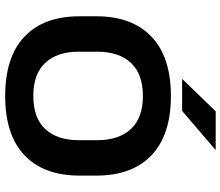

<svg xmlns="http://www.w3.org/2000/svg" viewBox="-78 -798 893 778"><g transform="rotate(90 369.0 -409.5)"><path d="M369.5 16.5Q211 16.5 128.8 -61.8Q46.5 -140 46.5 -284.5V-353.5Q46.5 -497.5 129 -576.2Q211.5 -655 369.5 -655Q527.5 -655 609.8 -576.2Q692 -497.5 692 -353.5V-284.5Q692 -140 609.8 -61.8Q527.5 16.5 369.5 16.5ZM369.5 -97.5Q458.5 -97.5 503.5 -146Q548.5 -194.5 548.5 -281V-356.5Q548.5 -444 503.5 -492.8Q458.5 -541.5 369.5 -541.5Q280 -541.5 235 -492.8Q190 -444 190 -356.5V-281Q190 -194.5 235 -146Q280 -97.5 369.5 -97.5ZM431.5 -836.5H586.5V-834.5L430 -700.5H301.5V-702Z"/></g></svg>

Font: AnekLatin_SemiExpandedSemiBold
Style: Regular
Weight: 600
Width: 6
Designer: Yesha Goshar
Foundry: Ek Type
Version: Version 1.003